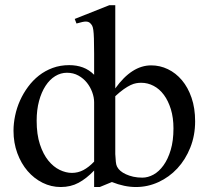

<svg xmlns="http://www.w3.org/2000/svg" viewBox="-20 -715 814 749"><path d="M437.5 -63.5Q441.4 -55.7 450 -48.3Q458.5 -41 471.2 -35.2Q483.9 -29.3 500 -25.6Q516.1 -22 535.2 -22Q557.1 -22 578.9 -33.9Q600.6 -45.9 617.9 -70.1Q635.3 -94.2 646 -130.1Q656.7 -166 656.7 -213.9Q656.7 -255.9 646.5 -289.1Q636.2 -322.3 619.1 -345.2Q602.1 -368.2 579.1 -380.1Q556.2 -392.1 530.8 -392.1Q521.5 -392.1 511.5 -390.4Q501.5 -388.7 489.5 -383.1Q477.5 -377.4 462.9 -367.2Q448.2 -356.9 429.7 -339.8V-113.8Q430.7 -95.2 431.9 -83.7Q433.1 -72.3 436 -66.4ZM347.2 -315.9Q347.2 -335 339.8 -355.2Q332.5 -375.5 319.1 -392.3Q305.7 -409.2 285.9 -420.2Q266.1 -431.2 241.2 -431.2Q216.8 -431.2 195.3 -418Q173.8 -404.8 157.7 -380.1Q141.6 -355.5 132.3 -321Q123 -286.6 123 -244.1Q123 -190.4 135.7 -151.9Q148.4 -113.3 168.5 -88.6Q188.5 -64 212.9 -52.2Q237.3 -40.5 260.7 -40.5Q284.2 -40.5 305.2 -51.5Q326.2 -62.5 347.2 -84.5ZM741.2 -241.7Q741.2 -186.5 722.4 -139.4Q703.6 -92.3 671.9 -58.1Q640.1 -23.9 598.1 -4.6Q556.2 14.6 510.3 14.6Q465.3 14.6 416.5 -4.9L369.1 14.6H347.2V-49.8Q317.4 -18.6 286.6 -2Q255.9 14.6 216.8 14.6Q179.7 14.6 146.2 -2Q112.8 -18.6 87.6 -47.9Q62.5 -77.1 47.6 -117.4Q32.7 -157.7 32.7 -205.1Q32.7 -233.9 39.1 -264.2Q45.4 -294.4 58.1 -322.8Q70.8 -351.1 89.4 -376.2Q107.9 -401.4 131.8 -420.2Q155.8 -439 185.5 -450Q215.3 -460.9 250 -460.9Q279.3 -460.9 303.5 -451.9Q327.6 -442.9 347.2 -423.3V-506.3Q347.2 -543.5 346.4 -564.9Q345.7 -586.4 344 -598.1Q342.3 -609.9 339.4 -615Q336.4 -620.1 332 -624.5Q325.7 -630.9 314.5 -630.9Q309.1 -630.9 301.3 -629.2Q293.5 -627.4 279.3 -623.5H278.3L271.5 -641.1L406.7 -694.8H429.7V-370.1Q494.1 -460 569.8 -460Q604 -460 635 -445.1Q666 -430.2 689.7 -402.1Q713.4 -374 727.3 -333.5Q741.2 -293 741.2 -241.7Z"/></svg>

Font: Doulos SIL Compact
Style: Regular
Weight: 400
Designer: Walt Agee, Victor Gaultney, Peter Martin, Debbi Hosken
Foundry: SIL International
Version: Version 4.110; 2011; Maintenance release ; LnSpcTght